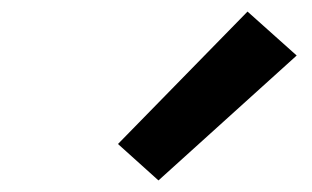

<svg xmlns="http://www.w3.org/2000/svg" viewBox="-20 -839 540 332"><path d="M254 -527 184 -590 408 -819 493 -743Z"/></svg>

Font: Iosevka
Style: Bold Italic
Weight: 700
Italic angle: -9°
Monospace: yes
Designer: Belleve Invis
Foundry: Belleve Invis
Version: Version 32.5.0; ttfautohint (v1.8.4)